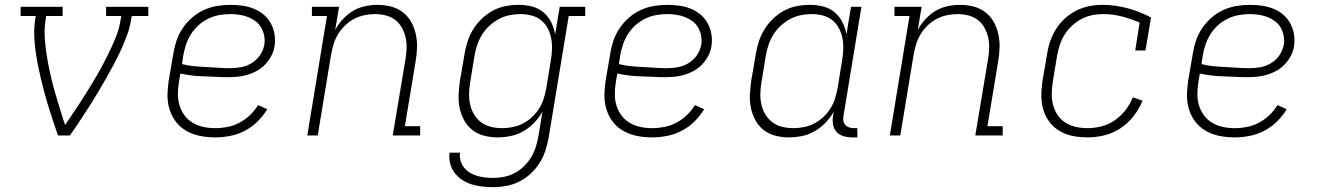

<svg xmlns="http://www.w3.org/2000/svg" viewBox="-20 -558 5440 791"><path d="M219 0Q209 -28 199.5 -57Q190 -86 181 -114.5Q172 -143 164 -172.5Q156 -202 149 -231.5Q142 -261 136 -291Q130 -321 126 -351.5Q122 -382 121 -413.5Q120 -445 125 -477L127 -492H65V-530H238V-492H170L168 -477Q162 -439 164.5 -401Q167 -363 173 -326.5Q179 -290 187 -254Q195 -218 205 -182.5Q215 -147 226 -112.5Q237 -78 248 -43Q272 -78 295 -112.5Q318 -147 340 -182.5Q362 -218 382.5 -253.5Q403 -289 421.5 -326Q440 -363 455.5 -400.5Q471 -438 477 -477L480 -492H417V-530H591V-492H523L520 -477Q515 -445 503.5 -413.5Q492 -382 478 -351.5Q464 -321 448 -291Q432 -261 415 -231.5Q398 -202 380.5 -172.5Q363 -143 344.5 -114.5Q326 -86 307 -57Q288 -28 268 0Z M867 8Q844 8 821 5Q798 2 777 -5.5Q756 -13 738 -25Q720 -37 706.5 -54Q693 -71 684.5 -91Q676 -111 672.5 -133.5Q669 -156 670.5 -179.5Q672 -203 675 -226L694 -336Q698 -363 707 -390Q716 -417 732.5 -441.5Q749 -466 771.5 -485.5Q794 -505 820.5 -517Q847 -529 875 -533.5Q903 -538 930 -538Q955 -538 979.5 -534.5Q1004 -531 1026 -522Q1048 -513 1066 -498Q1084 -483 1095.5 -462Q1107 -441 1111 -416.5Q1115 -392 1111 -368Q1108 -347 1098 -328Q1088 -309 1073 -293Q1058 -277 1039 -266.5Q1020 -256 1000 -250Q980 -244 959.5 -242Q939 -240 919 -240Q894 -240 869 -241.5Q844 -243 819.5 -243.5Q795 -244 771 -247Q747 -250 723 -255L717 -219Q713 -195 713 -170Q713 -145 720 -122.5Q727 -100 741 -81.5Q755 -63 775 -51.5Q795 -40 818.5 -35Q842 -30 867 -30Q892 -30 917.5 -35Q943 -40 966.5 -52.5Q990 -65 1009.5 -83.5Q1029 -102 1043 -125L1081 -108Q1064 -80 1040.5 -57Q1017 -34 988 -19Q959 -4 928 2Q897 8 867 8ZM926 -277Q949 -277 972 -281Q995 -285 1016 -297.5Q1037 -310 1051 -330.5Q1065 -351 1069 -374Q1072 -392 1068.5 -410.5Q1065 -429 1056 -444.5Q1047 -460 1033 -470.5Q1019 -481 1002.5 -487.5Q986 -494 967 -497Q948 -500 930 -500Q907 -500 884 -496Q861 -492 839 -481.5Q817 -471 798.5 -454.5Q780 -438 767 -417.5Q754 -397 746.5 -374.5Q739 -352 735 -329L730 -294Q753 -288 777.5 -285.5Q802 -283 827 -282Q852 -281 876.5 -279Q901 -277 926 -277Z M1246 0 1327 -492H1265V-530H1377L1361 -435Q1374 -459 1393 -479.5Q1412 -500 1435 -513.5Q1458 -527 1484 -532.5Q1510 -538 1535 -538Q1564 -538 1591 -531Q1618 -524 1639.5 -507.5Q1661 -491 1674 -467.5Q1687 -444 1693 -417Q1699 -390 1698 -361.5Q1697 -333 1692 -304L1648 -38H1711V0H1598L1650 -311Q1654 -334 1655 -357Q1656 -380 1651.5 -401.5Q1647 -423 1636.5 -442.5Q1626 -462 1609.5 -475Q1593 -488 1571 -494Q1549 -500 1526 -500Q1504 -500 1482 -495.5Q1460 -491 1439.5 -480.5Q1419 -470 1402 -453.5Q1385 -437 1373 -417.5Q1361 -398 1354.5 -376.5Q1348 -355 1344 -333L1289 0Z M2012 213Q1989 213 1966.5 210.5Q1944 208 1923 201.5Q1902 195 1884 183Q1866 171 1853 154Q1840 137 1834.5 115Q1829 93 1832 71H1875Q1873 88 1877.5 104Q1882 120 1892 132.5Q1902 145 1916 153.5Q1930 162 1945.5 166.5Q1961 171 1978 173Q1995 175 2012 175Q2034 175 2056.5 170.5Q2079 166 2100 155Q2121 144 2138.5 127Q2156 110 2168 90Q2180 70 2187 48.5Q2194 27 2198 4L2215 -98Q2201 -73 2180.5 -52Q2160 -31 2135.5 -17Q2111 -3 2083.5 2.5Q2056 8 2029 8Q2029 8 2029 8Q2029 8 2029 8Q2001 8 1974 1Q1947 -6 1926 -22.5Q1905 -39 1892 -63Q1879 -87 1873.5 -113.5Q1868 -140 1869.5 -168.5Q1871 -197 1875 -226L1894 -336Q1898 -362 1906.5 -388Q1915 -414 1930 -438Q1945 -462 1966 -482Q1987 -502 2012 -515Q2037 -528 2063.5 -533Q2090 -538 2117 -538Q2146 -538 2172.5 -531Q2199 -524 2219 -507Q2239 -490 2251 -466Q2263 -442 2267 -416L2286 -530H2391V-492H2323L2240 11Q2235 37 2226.5 63.5Q2218 90 2202.5 114Q2187 138 2165.5 158Q2144 178 2118.5 190.5Q2093 203 2066 208Q2039 213 2012 213ZM2049 -30Q2070 -30 2092.5 -34.5Q2115 -39 2135 -49.5Q2155 -60 2172.5 -76.5Q2190 -93 2202 -112.5Q2214 -132 2220.5 -153.5Q2227 -175 2231 -197L2249 -307Q2253 -330 2254 -353.5Q2255 -377 2251 -399Q2247 -421 2236.5 -441Q2226 -461 2209.5 -474.5Q2193 -488 2170.5 -494Q2148 -500 2125 -500Q2102 -500 2079.5 -495.5Q2057 -491 2036 -480Q2015 -469 1997 -452.5Q1979 -436 1966.5 -416Q1954 -396 1946.5 -374Q1939 -352 1935 -329L1917 -219Q1913 -196 1912.5 -172.5Q1912 -149 1917 -127Q1922 -105 1933.5 -86Q1945 -67 1962.5 -54Q1980 -41 2002.5 -35.5Q2025 -30 2049 -30Z M2667 8Q2644 8 2621 5Q2598 2 2577 -5.5Q2556 -13 2538 -25Q2520 -37 2506.5 -54Q2493 -71 2484.5 -91Q2476 -111 2472.5 -133.5Q2469 -156 2470.5 -179.5Q2472 -203 2475 -226L2494 -336Q2498 -363 2507 -390Q2516 -417 2532.5 -441.5Q2549 -466 2571.5 -485.5Q2594 -505 2620.5 -517Q2647 -529 2675 -533.5Q2703 -538 2730 -538Q2755 -538 2779.5 -534.5Q2804 -531 2826 -522Q2848 -513 2866 -498Q2884 -483 2895.5 -462Q2907 -441 2911 -416.5Q2915 -392 2911 -368Q2908 -347 2898 -328Q2888 -309 2873 -293Q2858 -277 2839 -266.5Q2820 -256 2800 -250Q2780 -244 2759.5 -242Q2739 -240 2719 -240Q2694 -240 2669 -241.5Q2644 -243 2619.5 -243.5Q2595 -244 2571 -247Q2547 -250 2523 -255L2517 -219Q2513 -195 2513 -170Q2513 -145 2520 -122.5Q2527 -100 2541 -81.5Q2555 -63 2575 -51.5Q2595 -40 2618.5 -35Q2642 -30 2667 -30Q2692 -30 2717.5 -35Q2743 -40 2766.5 -52.5Q2790 -65 2809.5 -83.5Q2829 -102 2843 -125L2881 -108Q2864 -80 2840.5 -57Q2817 -34 2788 -19Q2759 -4 2728 2Q2697 8 2667 8ZM2726 -277Q2749 -277 2772 -281Q2795 -285 2816 -297.5Q2837 -310 2851 -330.5Q2865 -351 2869 -374Q2872 -392 2868.5 -410.5Q2865 -429 2856 -444.5Q2847 -460 2833 -470.5Q2819 -481 2802.5 -487.5Q2786 -494 2767 -497Q2748 -500 2730 -500Q2707 -500 2684 -496Q2661 -492 2639 -481.5Q2617 -471 2598.5 -454.5Q2580 -438 2567 -417.5Q2554 -397 2546.5 -374.5Q2539 -352 2535 -329L2530 -294Q2553 -288 2577.5 -285.5Q2602 -283 2627 -282Q2652 -281 2676.5 -279Q2701 -277 2726 -277Z M3229 8Q3201 8 3174 1Q3147 -6 3126 -22.5Q3105 -39 3092 -63Q3079 -87 3073.5 -113.5Q3068 -140 3069.5 -168.5Q3071 -197 3075 -226L3094 -336Q3098 -362 3106.5 -388Q3115 -414 3130 -438Q3145 -462 3166 -482Q3187 -502 3212 -515Q3237 -528 3263.5 -533Q3290 -538 3317 -538Q3346 -538 3372.5 -531Q3399 -524 3419 -507Q3439 -490 3451 -466Q3463 -442 3467 -416L3486 -530H3529L3455 -81Q3453 -71 3454.5 -61Q3456 -51 3462 -44Q3468 -37 3477.5 -33.5Q3487 -30 3497 -30H3512V8H3491Q3473 8 3455.5 3Q3438 -2 3426.5 -14.5Q3415 -27 3412 -45Q3409 -63 3412 -81L3415 -98Q3401 -73 3380.5 -52Q3360 -31 3335.5 -17Q3311 -3 3283.5 2.5Q3256 8 3229 8Q3229 8 3229 8Q3229 8 3229 8ZM3249 -30Q3270 -30 3292.5 -34.5Q3315 -39 3335 -49.5Q3355 -60 3372.5 -76.5Q3390 -93 3402 -112.5Q3414 -132 3420.5 -153.5Q3427 -175 3431 -197L3449 -307Q3453 -330 3454 -353.5Q3455 -377 3451 -399Q3447 -421 3436.5 -441Q3426 -461 3409.5 -474.5Q3393 -488 3370.5 -494Q3348 -500 3325 -500Q3302 -500 3279.5 -495.5Q3257 -491 3236 -480Q3215 -469 3197 -452.5Q3179 -436 3166.5 -416Q3154 -396 3146.5 -374Q3139 -352 3135 -329L3117 -219Q3113 -196 3112.5 -172.5Q3112 -149 3117 -127Q3122 -105 3133.5 -86Q3145 -67 3162.5 -54Q3180 -41 3202.5 -35.5Q3225 -30 3249 -30Z M3646 0 3727 -492H3665V-530H3777L3761 -435Q3774 -459 3793 -479.5Q3812 -500 3835 -513.5Q3858 -527 3884 -532.5Q3910 -538 3935 -538Q3964 -538 3991 -531Q4018 -524 4039.5 -507.5Q4061 -491 4074 -467.5Q4087 -444 4093 -417Q4099 -390 4098 -361.5Q4097 -333 4092 -304L4048 -38H4111V0H3998L4050 -311Q4054 -334 4055 -357Q4056 -380 4051.5 -401.5Q4047 -423 4036.5 -442.5Q4026 -462 4009.5 -475Q3993 -488 3971 -494Q3949 -500 3926 -500Q3904 -500 3882 -495.5Q3860 -491 3839.5 -480.5Q3819 -470 3802 -453.5Q3785 -437 3773 -417.5Q3761 -398 3754.5 -376.5Q3748 -355 3744 -333L3689 0Z M4461 8Q4438 8 4415.5 5Q4393 2 4372.5 -5.5Q4352 -13 4334.5 -25.5Q4317 -38 4304 -55Q4291 -72 4283 -92.5Q4275 -113 4272 -135Q4269 -157 4270.5 -180Q4272 -203 4275 -226L4294 -336Q4298 -363 4307 -389Q4316 -415 4331.5 -439.5Q4347 -464 4369 -483.5Q4391 -503 4416.5 -515.5Q4442 -528 4469 -533Q4496 -538 4524 -538Q4551 -538 4577 -534Q4603 -530 4627.5 -523.5Q4652 -517 4675.5 -507.5Q4699 -498 4722 -486L4699 -350H4657L4675 -465Q4640 -480 4602.5 -490Q4565 -500 4525 -500Q4502 -500 4479.5 -495.5Q4457 -491 4436 -480Q4415 -469 4397 -452.5Q4379 -436 4366.5 -416Q4354 -396 4346.5 -374Q4339 -352 4335 -329L4317 -219Q4313 -195 4313 -170.5Q4313 -146 4319 -124Q4325 -102 4338 -83Q4351 -64 4370.5 -52Q4390 -40 4413.5 -35Q4437 -30 4461 -30Q4489 -30 4518 -37.5Q4547 -45 4572.5 -62.5Q4598 -80 4617 -104.5Q4636 -129 4647 -157L4687 -143Q4673 -109 4650 -79.5Q4627 -50 4596 -29.5Q4565 -9 4530 -0.5Q4495 8 4461 8Z M5067 8Q5044 8 5021 5Q4998 2 4977 -5.5Q4956 -13 4938 -25Q4920 -37 4906.5 -54Q4893 -71 4884.5 -91Q4876 -111 4872.5 -133.5Q4869 -156 4870.5 -179.5Q4872 -203 4875 -226L4894 -336Q4898 -363 4907 -390Q4916 -417 4932.5 -441.5Q4949 -466 4971.5 -485.5Q4994 -505 5020.5 -517Q5047 -529 5075 -533.5Q5103 -538 5130 -538Q5155 -538 5179.5 -534.5Q5204 -531 5226 -522Q5248 -513 5266 -498Q5284 -483 5295.5 -462Q5307 -441 5311 -416.5Q5315 -392 5311 -368Q5308 -347 5298 -328Q5288 -309 5273 -293Q5258 -277 5239 -266.5Q5220 -256 5200 -250Q5180 -244 5159.5 -242Q5139 -240 5119 -240Q5094 -240 5069 -241.5Q5044 -243 5019.5 -243.5Q4995 -244 4971 -247Q4947 -250 4923 -255L4917 -219Q4913 -195 4913 -170Q4913 -145 4920 -122.5Q4927 -100 4941 -81.5Q4955 -63 4975 -51.5Q4995 -40 5018.5 -35Q5042 -30 5067 -30Q5092 -30 5117.5 -35Q5143 -40 5166.5 -52.5Q5190 -65 5209.5 -83.5Q5229 -102 5243 -125L5281 -108Q5264 -80 5240.5 -57Q5217 -34 5188 -19Q5159 -4 5128 2Q5097 8 5067 8ZM5126 -277Q5149 -277 5172 -281Q5195 -285 5216 -297.5Q5237 -310 5251 -330.5Q5265 -351 5269 -374Q5272 -392 5268.5 -410.5Q5265 -429 5256 -444.5Q5247 -460 5233 -470.5Q5219 -481 5202.5 -487.5Q5186 -494 5167 -497Q5148 -500 5130 -500Q5107 -500 5084 -496Q5061 -492 5039 -481.5Q5017 -471 4998.5 -454.5Q4980 -438 4967 -417.5Q4954 -397 4946.5 -374.5Q4939 -352 4935 -329L4930 -294Q4953 -288 4977.5 -285.5Q5002 -283 5027 -282Q5052 -281 5076.5 -279Q5101 -277 5126 -277Z"/></svg>

Font: Iosevka Curly Slab XLtEx
Style: Italic
Weight: 200
Width: 7
Italic angle: -9°
Monospace: yes
Designer: Belleve Invis
Foundry: Belleve Invis
Version: Version 11.1.0; ttfautohint (v1.8.3)